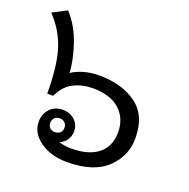

<svg xmlns="http://www.w3.org/2000/svg" viewBox="-159 -831 951 964"><g transform="rotate(20 316.0 -349.0)"><path d="M228.5 -146.5Q228.5 -163.6 217.8 -173.8Q207 -184.1 189.9 -184.1Q173.8 -184.1 163.3 -173.8Q152.8 -163.6 152.8 -146.5Q152.8 -129.9 163.3 -120.1Q173.8 -110.4 189.9 -110.4Q207 -110.4 217.8 -120.1Q228.5 -129.9 228.5 -146.5ZM230 -70.8Q244.6 -65.4 261.5 -63.2Q278.3 -61 295.9 -61Q387.7 -61 438.5 -101.3Q489.3 -141.6 489.3 -218.3Q489.3 -291.5 439.5 -337.2Q389.6 -382.8 294.4 -382.8Q239.7 -382.8 193.4 -359.6Q147 -336.4 120.1 -278.8H88.4Q88.4 -426.8 61 -513.2Q33.7 -599.6 -31.7 -668L43.9 -707.5Q100.1 -646.5 128.4 -560.3Q156.7 -474.1 157.7 -414.6Q187.5 -433.6 223.9 -443.8Q260.3 -454.1 304.2 -454.1Q423.8 -454.1 502.4 -397.9Q581.1 -341.8 581.1 -218.3Q581.1 -123.5 510.3 -56.6Q439.5 10.3 297.9 10.3Q211.4 10.3 153.8 -31Q96.2 -72.3 96.2 -132.3Q96.2 -172.4 121.8 -200.9Q147.5 -229.5 191.4 -229.5Q229 -229.5 254.6 -205.8Q280.3 -182.1 280.3 -146.5Q280.3 -121.6 267.1 -101.3Q253.9 -81.1 230 -70.8Z"/></g></svg>

Font: Roboto Web
Style: Regular
Weight: 400
Designer: Google
Version: Version 1.200310; 2013